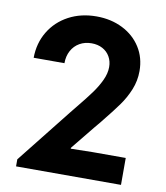

<svg xmlns="http://www.w3.org/2000/svg" viewBox="-82 -796 745 864"><g transform="rotate(10 290.5 -364.0)"><path d="M49.8 -32.2 248 -282.2 272.5 -312.5Q310.1 -358.4 332.5 -389.2Q355 -419.9 369.9 -451.7Q384.8 -483.4 384.8 -512.7Q384.8 -539.1 372.8 -560.1Q360.8 -581.1 339.1 -592.8Q317.4 -604.5 289.1 -604.5Q258.3 -604.5 234.4 -590.8Q210.4 -577.1 197 -552.2Q183.6 -527.3 183.6 -495.1H43Q43.5 -562 75.4 -615Q107.4 -668 163.3 -697.8Q219.2 -727.5 290 -727.5Q356.4 -727.5 409.4 -700.9Q462.4 -674.3 492.4 -627Q522.5 -579.6 522.5 -518.6Q522.5 -474.1 505.9 -433.3Q489.3 -392.6 463.6 -356.9Q438 -321.3 390.6 -262.7Q384.8 -255.4 378.4 -248Q372.1 -240.7 366.2 -233.4L278.3 -125V-121.1L376 -123H529.3V0H49.8Z"/></g></svg>

Font: Reddit Sans Chocolate
Style: Bold
Weight: 700
Designer: Stephen Hutchings
Foundry: Reddit
Version: Version 1.011